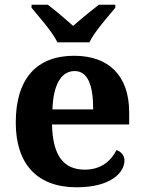

<svg xmlns="http://www.w3.org/2000/svg" viewBox="-20 -786 612 816"><path d="M224 -606H360C381 -651 439 -715 470 -753V-766H400C372 -744 321 -703 291 -676C261 -703 212 -744 183 -766H114V-753C145 -715 203 -651 224 -606ZM306 10C450 10 509 -52 509 -104C509 -126 494 -142 475 -148C452 -102 409 -65 341 -65C251 -65 204 -123 201 -257H529V-308C529 -467 440 -549 295 -549C137 -549 47 -453 47 -265C47 -91 136 10 306 10ZM376 -321H203C206 -427 241 -484 297 -484C354 -484 376 -423 376 -321Z"/></svg>

Font: Noto Serif Lao
Style: Bold
Weight: 700
Designer: Monotype Design Team
Foundry: Monotype Imaging Inc.
Version: Version 2.003